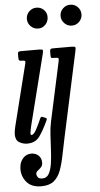

<svg xmlns="http://www.w3.org/2000/svg" viewBox="-65 -799 572 1098"><g transform="rotate(-5 220.5 -250.0)"><path d="M321 -700Q321 -725 338.8 -742.5Q356.5 -760 381 -760Q406 -760 423.5 -742.5Q441 -725 441 -700Q441 -675.5 423.5 -657.8Q406 -640 381 -640Q356.5 -640 338.8 -657.8Q321 -675.5 321 -700ZM388.5 -495.5 284 -11Q271.5 46 262 95Q252.5 144 238.5 181.2Q224.5 218.5 198.5 239.2Q172.5 260 127 260Q71.5 260 43.8 227.8Q16 195.5 16 153Q16 116 35.5 92.5Q55 69 85 69Q110.5 69 126.8 84.5Q143 100 143 125Q143 142.5 133.2 152.2Q123.5 162 113.8 169.5Q104 177 104 187Q104 196.5 110.5 206.2Q117 216 137 216Q161.5 216 174 194.2Q186.5 172.5 192 136.8Q197.5 101 199.5 58.2Q201.5 15.5 204 -27Q206.5 -69.5 214 -104L287.5 -443.5Q291 -458.5 287 -461.8Q283 -465 264 -465H258Q248.5 -465 246.2 -468.5Q244 -472 244 -481.5V-500.5Q244 -512 246.8 -516Q249.5 -520 260.5 -520H366Q386.5 -520 389.2 -515.8Q392 -511.5 388.5 -495.5ZM127.5 -700Q127.5 -725 145.2 -742.5Q163 -760 187.5 -760Q212.5 -760 230 -742.5Q247.5 -725 246.5 -700Q246 -675.5 229.2 -657.8Q212.5 -640 187.5 -640Q163 -640 145.2 -657.8Q127.5 -675.5 127.5 -700ZM201 -495 100.5 -96Q98.5 -89 94.8 -70.8Q91 -52.5 91 -48.5Q91 -37 96.5 -37Q108.5 -37 122.8 -62.2Q137 -87.5 154 -127Q157 -133 160 -135Q163 -137 170 -134L183 -128.5Q189.5 -126 190.8 -123.5Q192 -121 189.5 -114.5Q164 -58.5 139.5 -24.2Q115 10 68 10Q44 10 22.5 -2.5Q1 -15 1 -49.5Q1 -57 3 -69.5Q5 -82 7.5 -92L96.5 -448Q99 -459 96 -462Q93 -465 80.5 -465H79.5Q67 -465 63.2 -468.2Q59.5 -471.5 59.5 -484V-504Q59.5 -514.5 63.8 -517.2Q68 -520 77.5 -520H180.5Q199.5 -520 202.2 -516Q205 -512 201 -495Z"/></g></svg>

Font: Besley* Condensed
Style: Italic
Weight: 400
Width: 3
Italic angle: -13°
Designer: Owen Earl
Foundry: indestructible type*
Version: Version 3.000; ttfautohint (v1.8.3)